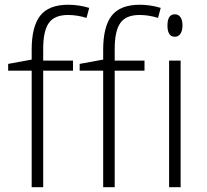

<svg xmlns="http://www.w3.org/2000/svg" viewBox="-20 -785 866 805"><path d="M286.1 -488.8H161.1V0H112.8V-488.8H14.2V-517.1L112.8 -535.2V-576.2Q112.8 -673.8 148.7 -719.5Q184.6 -765.1 266.1 -765.1Q310.1 -765.1 354 -752L342.8 -710Q303.7 -722.2 265.1 -722.2Q208.5 -722.2 184.8 -688.7Q161.1 -655.3 161.1 -580.1V-530.8H286.1ZM585.9 -488.8H460.9V0H412.6V-488.8H314V-517.1L412.6 -535.2V-576.2Q412.6 -673.8 448.5 -719.5Q484.4 -765.1 565.9 -765.1Q609.9 -765.1 653.8 -752L642.6 -710Q603.5 -722.2 564.9 -722.2Q508.3 -722.2 484.6 -688.7Q460.9 -655.3 460.9 -580.1V-530.8H585.9ZM737.3 0H689V-530.8H737.3ZM682.1 -678.2Q682.1 -725.1 712.9 -725.1Q728 -725.1 736.6 -712.9Q745.1 -700.7 745.1 -678.2Q745.1 -656.2 736.6 -643.6Q728 -630.9 712.9 -630.9Q682.1 -630.9 682.1 -678.2Z"/></svg>

Font: Zoram GWebM Light
Style: Regular
Weight: 300
Foundry: Ascender Corporation
Version: Version 1.000